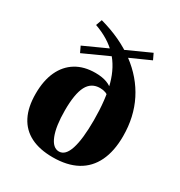

<svg xmlns="http://www.w3.org/2000/svg" viewBox="-154 -740 807 860"><g transform="rotate(30 249.0 -310.0)"><path d="M241.1 11.3Q173.4 11.3 127 -12.1Q80.6 -35.5 56.9 -81.9Q33.1 -128.2 33.1 -197.6Q33.1 -265.3 55.2 -313.3Q77.4 -361.3 119 -386.7Q160.5 -412.1 219.4 -412.1Q254 -412.1 279 -402.8Q304 -393.5 317.7 -375.8L322.6 -345.2Q312.9 -354 300 -358.9Q287.1 -363.7 271 -363.7Q225.8 -363.7 204.8 -323.8Q183.9 -283.9 183.9 -198.4Q183.9 -116.9 202 -71Q220.2 -25 252.4 -25Q285.5 -25 302 -75.8Q318.5 -126.6 318.5 -224.2Q318.5 -331.5 298.4 -404.8Q278.2 -478.2 233.5 -525.4Q188.7 -572.6 113.7 -599.2L125 -630.6Q233.9 -600.8 310.5 -544Q387.1 -487.1 427.4 -407.3Q467.7 -327.4 467.7 -228.2Q467.7 -150.8 441.9 -97.2Q416.1 -43.5 365.7 -16.1Q315.3 11.3 241.1 11.3ZM114.5 -454 100 -484.7 252.4 -554 271 -525ZM273.4 -526.6 254.8 -554.8 399.2 -620.2 413.7 -589.5Z"/></g></svg>

Font: Playfair 9pt Black
Style: Regular
Weight: 900
Designer: Claus Eggers Sørensen
Foundry: Claus Eggers Sørensen
Version: Version 2.203